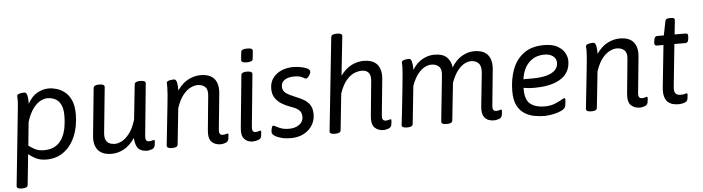

<svg xmlns="http://www.w3.org/2000/svg" viewBox="-54 -999 5323 1454"><g transform="rotate(-5 2608.0 -272.0)"><path d="M60 208Q20 208 22 187L81 -383Q84 -412 85.5 -431Q87 -450 87 -457Q87 -475 86.5 -481Q86 -487 86 -491Q86 -502 98.5 -507Q111 -512 125 -513Q139 -514 142 -514Q146 -514 152 -510.5Q158 -507 163 -491Q168 -475 168 -439Q168 -433 168 -427Q199 -482 241 -505.5Q283 -529 329 -529Q356 -529 388.5 -519.5Q421 -510 450 -487Q479 -464 497.5 -423Q516 -382 516 -318Q516 -224 485 -150.5Q454 -77 398 -35.5Q342 6 265 6Q215 6 181 -13Q147 -32 130 -47L106 186Q103 208 64 208ZM253 -66Q306 -66 340 -87Q374 -108 393.5 -143.5Q413 -179 421 -222.5Q429 -266 429 -312Q429 -367 413 -398.5Q397 -430 370 -443Q343 -456 310 -456Q288 -456 259.5 -441.5Q231 -427 203.5 -391Q176 -355 155 -290L137 -111Q149 -101 179 -83.5Q209 -66 253 -66Z M762 6Q689 6 657 -34Q625 -74 632 -144L668 -503Q671 -525 710 -525H714Q753 -525 752 -503L717 -154Q713 -108 733.5 -87.5Q754 -67 792 -67Q814 -67 843 -81Q872 -95 901.5 -132Q931 -169 952 -237L980 -503Q983 -525 1022 -525H1026Q1065 -525 1064 -503L1025 -107Q1020 -64 1051 -64Q1065 -64 1074.5 -67.5Q1084 -71 1088 -71Q1094 -71 1094 -63Q1094 -62 1093.5 -53Q1093 -44 1090 -27Q1086 -8 1065 -1Q1044 6 1030 6Q989 6 965.5 -16.5Q942 -39 938 -99Q898 -41 852.5 -17.5Q807 6 762 6Z M1590 6Q1547 6 1521 -20Q1495 -46 1502 -112L1527 -369Q1532 -415 1511 -435.5Q1490 -456 1452 -456Q1430 -456 1401 -442.5Q1372 -429 1343.5 -394.5Q1315 -360 1293 -295L1264 -20Q1262 2 1222 2H1218Q1179 2 1181 -21L1213 -321Q1218 -363 1221 -402Q1224 -441 1224 -457Q1224 -475 1223.5 -481Q1223 -487 1223 -491Q1223 -502 1235.5 -507Q1248 -512 1262 -513Q1276 -514 1279 -514Q1294 -514 1299.5 -493.5Q1305 -473 1305 -447Q1305 -438 1305 -428Q1345 -484 1391 -506.5Q1437 -529 1482 -529Q1555 -529 1587 -489.5Q1619 -450 1612 -379L1585 -107Q1580 -64 1611 -64Q1625 -64 1634.5 -67.5Q1644 -71 1648 -71Q1654 -71 1654 -63Q1654 -62 1653.5 -53Q1653 -44 1650 -27Q1646 -8 1625 -1Q1604 6 1590 6Z M1841 -595Q1817 -595 1807.5 -601Q1798 -607 1799 -617L1805 -677Q1807 -699 1852 -699Q1876 -699 1885 -693.5Q1894 -688 1893 -677L1887 -617Q1885 -595 1841 -595ZM1831 6Q1795 6 1770 -19.5Q1745 -45 1752 -109L1791 -503Q1794 -525 1833 -525H1837Q1876 -525 1875 -503L1836 -107Q1834 -84 1839.5 -74Q1845 -64 1860 -64Q1874 -64 1883.5 -67.5Q1893 -71 1897 -71Q1903 -71 1903 -63Q1903 -62 1902.5 -53Q1902 -44 1899 -27Q1895 -8 1873 -1Q1851 6 1831 6Z M2121 6Q2083 6 2051 -2.5Q2019 -11 2000 -24Q1981 -37 1981 -51Q1981 -68 1985.5 -84Q1990 -100 1997 -100Q2004 -100 2018.5 -91.5Q2033 -83 2057 -74.5Q2081 -66 2116 -66Q2162 -66 2193 -88Q2224 -110 2224 -147Q2224 -175 2211.5 -190.5Q2199 -206 2178.5 -216Q2158 -226 2134 -234Q2106 -244 2076.5 -261.5Q2047 -279 2027 -307.5Q2007 -336 2007 -379Q2007 -427 2031.5 -460.5Q2056 -494 2097 -511.5Q2138 -529 2186 -529Q2211 -529 2240.5 -524Q2270 -519 2291.5 -509Q2313 -499 2313 -483Q2313 -474 2306.5 -462.5Q2300 -451 2292 -442Q2284 -433 2278 -433Q2271 -433 2250.5 -445Q2230 -457 2188 -457Q2142 -457 2115.5 -439Q2089 -421 2089 -389Q2089 -364 2104 -348Q2119 -332 2142 -321.5Q2165 -311 2188 -301Q2218 -289 2246 -273.5Q2274 -258 2292 -231Q2310 -204 2310 -159Q2310 -113 2286.5 -75.5Q2263 -38 2221 -16Q2179 6 2121 6Z M2829 6Q2786 6 2760 -20Q2734 -46 2741 -112L2766 -369Q2771 -415 2753.5 -435.5Q2736 -456 2701 -456Q2674 -456 2643 -443Q2612 -430 2583 -395.5Q2554 -361 2532 -297L2503 -20Q2500 2 2461 2H2457Q2417 2 2419 -19L2494 -730Q2497 -752 2536 -752H2540Q2581 -752 2578 -730L2546 -432Q2586 -485 2631 -507Q2676 -529 2721 -529Q2794 -529 2826 -489.5Q2858 -450 2851 -379L2824 -107Q2819 -64 2850 -64Q2864 -64 2873.5 -67.5Q2883 -71 2887 -71Q2893 -71 2893 -63Q2893 -62 2892.5 -53Q2892 -44 2889 -27Q2885 -8 2864 -1Q2843 6 2829 6Z M3669 6Q3620 6 3596.5 -22.5Q3573 -51 3580 -112L3606 -359Q3611 -410 3590 -433Q3569 -456 3531 -456Q3510 -456 3483.5 -443Q3457 -430 3430.5 -397Q3404 -364 3382 -304L3352 -20Q3350 2 3310 2H3306Q3266 2 3268 -21L3304 -369Q3309 -415 3288 -435.5Q3267 -456 3229 -456Q3209 -456 3182.5 -443.5Q3156 -431 3129.5 -399Q3103 -367 3081 -307L3051 -20Q3048 2 3009 2H3005Q2964 2 2967 -21Q2972 -64 2978 -116.5Q2984 -169 2989.5 -223Q2995 -277 3000 -325Q3005 -373 3008 -408Q3011 -443 3011 -457Q3011 -475 3010.5 -481Q3010 -487 3010 -491Q3010 -502 3022.5 -507Q3035 -512 3049 -513Q3063 -514 3066 -514Q3081 -514 3086.5 -491Q3092 -468 3092 -447Q3092 -438 3092 -428Q3125 -481 3169.5 -505Q3214 -529 3259 -529Q3324 -529 3354.5 -498.5Q3385 -468 3390 -421Q3424 -477 3469.5 -503Q3515 -529 3561 -529Q3634 -529 3666 -489.5Q3698 -450 3691 -379L3664 -107Q3659 -64 3690 -64Q3704 -64 3713.5 -67.5Q3723 -71 3727 -71Q3733 -71 3733 -63Q3733 -62 3732.5 -53Q3732 -44 3729 -27Q3725 -8 3704 -1Q3683 6 3669 6Z M4093 -529Q4159 -529 4197 -506.5Q4235 -484 4251 -453Q4267 -422 4267 -396Q4267 -344 4244.5 -308.5Q4222 -273 4183 -252Q4144 -231 4096 -222Q4048 -213 3997 -213Q3969 -213 3948 -215Q3927 -217 3911 -220V-210Q3911 -127 3951 -96.5Q3991 -66 4057 -66Q4102 -66 4134 -78.5Q4166 -91 4185.5 -103Q4205 -115 4212 -115Q4215 -115 4217 -113.5Q4219 -112 4219 -103Q4219 -101 4218 -87.5Q4217 -74 4214 -58Q4211 -40 4191.5 -28Q4172 -16 4145 -8.5Q4118 -1 4092 2.5Q4066 6 4050 6Q4013 6 3973.5 -1.5Q3934 -9 3900 -30.5Q3866 -52 3845 -93Q3824 -134 3824 -201Q3824 -291 3851.5 -365.5Q3879 -440 3938.5 -484.5Q3998 -529 4093 -529ZM4090 -457Q4019 -457 3973 -411.5Q3927 -366 3916 -285H3987Q3996 -285 4018 -286Q4040 -287 4067.5 -291.5Q4095 -296 4120.5 -307Q4146 -318 4163 -337.5Q4180 -357 4180 -388Q4180 -419 4155.5 -438Q4131 -457 4090 -457Z M4777 6Q4734 6 4708 -20Q4682 -46 4689 -112L4714 -369Q4719 -415 4698 -435.5Q4677 -456 4639 -456Q4617 -456 4588 -442.5Q4559 -429 4530.5 -394.5Q4502 -360 4480 -295L4451 -20Q4449 2 4409 2H4405Q4366 2 4368 -21L4400 -321Q4405 -363 4408 -402Q4411 -441 4411 -457Q4411 -475 4410.5 -481Q4410 -487 4410 -491Q4410 -502 4422.5 -507Q4435 -512 4449 -513Q4463 -514 4466 -514Q4481 -514 4486.5 -493.5Q4492 -473 4492 -447Q4492 -438 4492 -428Q4532 -484 4578 -506.5Q4624 -529 4669 -529Q4742 -529 4774 -489.5Q4806 -450 4799 -379L4772 -107Q4767 -64 4798 -64Q4812 -64 4821.5 -67.5Q4831 -71 4835 -71Q4841 -71 4841 -63Q4841 -62 4840.5 -53Q4840 -44 4837 -27Q4833 -8 4812 -1Q4791 6 4777 6Z M5071 6Q5052 6 5031 1.5Q5010 -3 4992.5 -17Q4975 -31 4966 -59Q4957 -87 4962 -134L4995 -451H4944Q4924 -451 4927 -478L4929 -493Q4933 -523 4953 -523H5004L5025 -628Q5027 -640 5035.5 -645Q5044 -650 5063 -650H5066Q5086 -650 5092.5 -644.5Q5099 -639 5097 -627L5086 -523H5168Q5181 -523 5185 -516Q5189 -509 5187 -493L5186 -481Q5183 -451 5163 -451H5078L5045 -130Q5041 -90 5054.5 -77Q5068 -64 5091 -64Q5113 -64 5123 -67.5Q5133 -71 5138 -71Q5144 -71 5144 -63Q5144 -62 5143.5 -53Q5143 -44 5140 -27Q5136 -8 5114.5 -1Q5093 6 5071 6Z"/></g></svg>

Font: Asap
Style: Italic
Weight: 400
Italic angle: -6°
Designer: Pablo Cosgaya
Foundry: Omnibus-Type
Version: Version 3.001; ttfautohint (v1.8.3)